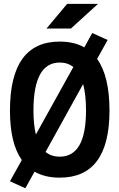

<svg xmlns="http://www.w3.org/2000/svg" viewBox="-20 -921 626 1006"><path d="M112.8 65.4 32.2 28.8 94.2 -82.5Q32.2 -170.4 32.2 -341.8Q32.2 -703.1 293 -703.1Q368.2 -703.1 421.9 -672.9L463.4 -748L543.9 -711.4L488.8 -612.3Q553.7 -522 553.7 -341.8Q553.7 9.8 293 9.8Q215.3 9.8 161.1 -21.5ZM293 -100.1Q430.7 -100.1 430.7 -341.8Q430.7 -424.8 415.5 -480.5L218.8 -125Q248.5 -100.1 293 -100.1ZM168 -216.3 364.3 -569.8Q335 -593.3 293 -593.3Q155.3 -593.3 155.3 -341.8Q155.3 -267.6 168 -216.3ZM223.6 -771.5 332 -900.9H493.7L351.6 -771.5Z"/></svg>

Font: Cascadia Mono NF SemiBold
Style: Regular
Weight: 600
Monospace: yes
Designer: Aaron Bell
Foundry: Saja Typeworks
Version: Version 2404.023; ttfautohint (v1.8.4)